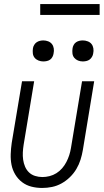

<svg xmlns="http://www.w3.org/2000/svg" viewBox="-20 -922 515 950"><path d="M189 8Q161 8 135.5 1.5Q110 -5 89.5 -20.5Q69 -36 55.5 -58.5Q42 -81 37 -106.5Q32 -132 33 -159.5Q34 -187 38 -215L89 -520H149L97 -206Q94 -187 93 -168.5Q92 -150 94.5 -132Q97 -114 104 -97.5Q111 -81 123.5 -69Q136 -57 153.5 -51.5Q171 -46 190 -46Q207 -46 225 -50.5Q243 -55 259 -65Q275 -75 287.5 -89.5Q300 -104 308.5 -120.5Q317 -137 322.5 -154Q328 -171 331 -189L386 -520H446L390 -180Q386 -156 378.5 -132Q371 -108 358 -86Q345 -64 326 -45.5Q307 -27 284.5 -14.5Q262 -2 237.5 3Q213 8 189 8ZM390 -618Q377 -618 366 -622.5Q355 -627 347.5 -636Q340 -645 338.5 -657.5Q337 -670 339 -683Q340 -691 344.5 -699.5Q349 -708 356.5 -713Q364 -718 372.5 -720Q381 -722 390 -722Q402 -722 414 -717.5Q426 -713 433 -704Q440 -695 442 -682.5Q444 -670 441 -657Q440 -649 435 -640.5Q430 -632 423 -627Q416 -622 407 -620Q398 -618 390 -618ZM194 -618Q182 -618 170.5 -622.5Q159 -627 151.5 -636Q144 -645 142.5 -657.5Q141 -670 143 -683Q144 -691 149 -699.5Q154 -708 161.5 -713Q169 -718 177.5 -720Q186 -722 194 -722Q207 -722 218.5 -717.5Q230 -713 237 -704Q244 -695 246 -682.5Q248 -670 245 -657Q244 -649 239.5 -640.5Q235 -632 228 -627Q221 -622 212 -620Q203 -618 194 -618ZM179 -848V-902H473V-848Z"/></svg>

Font: Iosevka QP Light
Style: Italic
Weight: 300
Italic angle: -9°
Designer: Belleve Invis
Foundry: Belleve Invis
Version: Version 20.0.0; ttfautohint (v1.8.4)